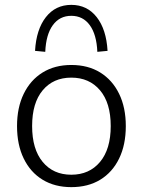

<svg xmlns="http://www.w3.org/2000/svg" viewBox="-20 -761 587 789"><path d="M273 8Q205 8 155 -22.5Q105 -53 77.5 -109.5Q50 -166 50 -243Q50 -319 77.5 -375.5Q105 -432 155 -463Q205 -494 273 -494Q342 -494 392 -463Q442 -432 469.5 -375.5Q497 -319 497 -243Q497 -166 469.5 -109.5Q442 -53 392 -22.5Q342 8 273 8ZM273 -43Q347 -43 391 -95.5Q435 -148 435 -243Q435 -338 391 -390Q347 -442 273 -442Q199 -442 155.5 -390Q112 -338 112 -243Q112 -148 155.5 -95.5Q199 -43 273 -43ZM166 -548 124 -552Q129 -640 168.5 -690.5Q208 -741 273 -741Q338 -741 377.5 -690.5Q417 -640 422 -552L380 -548Q377 -619 349 -657.5Q321 -696 273 -696Q225 -696 197 -657.5Q169 -619 166 -548Z"/></svg>

Font: Nunito Sans Light
Style: Regular
Weight: 300
Designer: Vernon Adams
Foundry: Vernon Adams
Version: Version 3.101; ttfautohint (v1.8.4.7-5d5b);gftools[0.9.27]